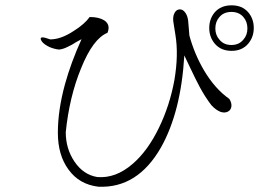

<svg xmlns="http://www.w3.org/2000/svg" viewBox="-20 -745 1040 737"><path d="M646.5 -654.3 653.3 -611.3Q666 -535.2 649.4 -437.5Q631.8 -340.8 590.8 -255.9Q546.9 -165 488.3 -115.2Q423.8 -59.6 353.5 -65.4Q299.8 -74.2 265.6 -125Q232.4 -174.8 232.4 -237.3Q246.1 -373 291 -482.4Q336.9 -596.7 392.6 -619.1Q405.3 -650.4 379.9 -667Q359.4 -679.7 324.2 -679.7Q304.7 -652.3 262.7 -626Q213.9 -593.8 172.9 -593.8Q151.4 -601.6 142.6 -601.6Q130.9 -600.6 140.6 -585.9Q149.4 -574.2 169.9 -564.5Q188.5 -556.6 207 -554.7Q223.6 -556.6 242.2 -566.4Q253.9 -571.3 273.4 -584L293 -594.7Q252 -503.9 229.5 -421.9Q202.1 -322.3 202.1 -235.4Q202.1 -149.4 243.2 -93.8Q284.2 -37.1 357.4 -28.3Q507.8 -21.5 597.7 -178.7Q674.8 -315.4 687.5 -532.2L707 -491.2Q732.4 -437.5 746.1 -412.1Q767.6 -372.1 791 -341.8Q808.6 -322.3 827.1 -315.4Q842.8 -310.5 854.5 -316.4Q866.2 -322.3 868.2 -335.9Q870.1 -349.6 860.4 -365.2Q804.7 -404.3 762.7 -475.6Q726.6 -537.1 707 -608.4L703.1 -655.3Q702.1 -681.6 691.4 -696.3Q681.6 -710 668.9 -709Q656.2 -708 649.4 -694.3Q641.6 -678.7 646.5 -654.3ZM869.1 -724.6Q828.1 -724.6 804.7 -698.2Q783.2 -672.9 783.2 -637.7Q783.2 -602.5 804.7 -577.1Q828.1 -549.8 869.1 -549.8Q909.2 -549.8 932.6 -577.1Q954.1 -602.5 954.1 -637.7Q954.1 -672.9 932.6 -698.2Q909.2 -724.6 869.1 -724.6ZM868.2 -699.2Q897.5 -699.2 914.1 -679.7Q929.7 -662.1 929.7 -635.7Q929.7 -610.4 914.1 -592.8Q897.5 -572.3 868.2 -572.3Q838.9 -572.3 822.3 -592.8Q806.6 -610.4 806.6 -635.7Q806.6 -662.1 822.3 -679.7Q838.9 -699.2 868.2 -699.2Z"/></svg>

Font: BatangChe
Style: Regular
Weight: 400
Monospace: yes
Version: Version 2.21